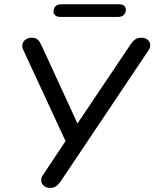

<svg xmlns="http://www.w3.org/2000/svg" viewBox="-20 -893 740 920"><path d="M187.1 -56.3 303.2 -230.5 303.8 -196.1 91.7 -653.3Q84.4 -669.1 87.9 -682.6Q91.4 -696.1 103.8 -704.2Q116.2 -712.3 132.6 -712.3Q152.2 -712.3 162 -702.1Q171.9 -692 181.2 -670.7L359.2 -283.9H339.6L607 -682.1Q616 -696.2 628 -704.2Q640 -712.3 657.2 -712.3Q674.9 -712.3 686.3 -703.4Q697.8 -694.5 699.5 -680Q701.3 -665.4 690.3 -649.9L270.4 -23.5Q260.7 -9.4 249.4 -1.1Q238.1 7.3 220.8 7.3Q202.5 7.3 190.8 -1.9Q179 -11.1 177.5 -26Q176.1 -40.8 187.1 -56.3ZM236.5 -837.4Q236.5 -853.4 246.3 -862.9Q256 -872.5 272.7 -872.5H550Q565.7 -872.5 574.3 -865.8Q582.9 -859.1 582.9 -847.1Q582.9 -831.2 573.2 -821.6Q563.4 -812 546.8 -812H269.4Q253.7 -812 245.1 -819.1Q236.5 -826.3 236.5 -837.4Z"/></svg>

Font: SN Pro Thin
Style: Italic
Weight: 200
Italic angle: -9°
Designer: Tobias Whetton
Foundry: Supernotes
Version: Version 1.003;Glyphs 3.3 (3324)